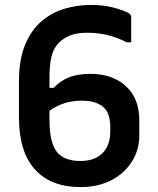

<svg xmlns="http://www.w3.org/2000/svg" viewBox="-20 -740 640 780"><path d="M349 -720Q402 -720 443.5 -708.5Q485 -697 504 -686Q513 -680 513 -669V-568H495Q456 -588 417 -597.5Q378 -607 333 -607Q294 -607 266.5 -596.5Q239 -586 219 -566Q197 -544 189 -509.5Q181 -475 181 -428V-383H198Q224 -411 259.5 -425.5Q295 -440 347 -440Q437 -440 491.5 -390Q546 -340 546 -251V-191Q546 -131 515.5 -83Q485 -35 431.5 -7.5Q378 20 307 20Q186 20 121.5 -52Q57 -124 57 -264V-408Q57 -500 83 -560.5Q109 -621 151.5 -656Q194 -691 245.5 -705.5Q297 -720 349 -720ZM216 -117Q232 -101 254.5 -93.5Q277 -86 306 -86Q365 -86 396.5 -118Q428 -150 428 -206V-222Q428 -277 404 -301Q392 -314 369.5 -322.5Q347 -331 312 -331Q238 -331 181 -290V-256Q181 -201 190 -168Q199 -135 216 -117Z"/></svg>

Font: Recursive Sn Lnr St SmB
Style: Regular
Weight: 600
Version: Version 1.079;hotconv 1.0.112;makeotfexe 2.5.65598; ttfautoh